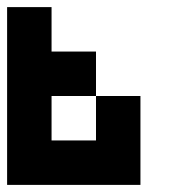

<svg xmlns="http://www.w3.org/2000/svg" viewBox="-20 -395 540 540"><path d="M125 -375V-250H250V-125H125V0H250V-125H375V125H0V-375Z"/></svg>

Font: Bytesized
Style: Regular
Weight: 400
Monospace: yes
Designer: baltdev
Version: Version 1.000